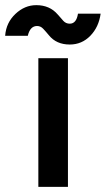

<svg xmlns="http://www.w3.org/2000/svg" viewBox="-79 -726 411 746"><path d="M70 0H185V-500H70ZM192 -553Q239 -553 272 -587Q305 -621 312 -673H224Q218 -634 192 -634Q177 -634 167 -645Q163 -650 157 -656.5Q151 -663 145 -670Q114 -706 62 -706Q17 -706 -19 -672Q-37 -655 -47 -634Q-57 -613 -59 -587H29Q38 -625 65 -625Q79 -625 89 -614Q94 -609 99.5 -602.5Q105 -596 111 -589Q140 -553 192 -553Z"/></svg>

Font: Unageo
Style: SemiBold
Weight: 600
Designer: Richard Sepsi
Foundry: Richard Sepsi
Version: Version 2.000